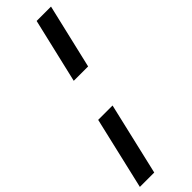

<svg xmlns="http://www.w3.org/2000/svg" viewBox="-400 -785 1039 1039"><g transform="rotate(-45 120.0 -265.0)"><path d="M180 -780H290L203 -409H93ZM37 -166H147L50 250H-60Z"/></g></svg>

Font: Besley* Fatface
Style: Italic
Weight: 900
Italic angle: -13°
Designer: Owen Earl
Foundry: indestructible type*
Version: Version 3.000; ttfautohint (v1.8.3)